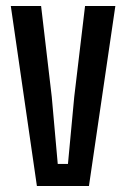

<svg xmlns="http://www.w3.org/2000/svg" viewBox="-20 -620 420 640"><path d="M103 0 16 -600H117L152.5 -297.5L172.5 -73.5H206.5L227.5 -297.5L263.5 -600H364.5L276.5 0Z"/></svg>

Font: Big Shoulders Text Thin SemiBold
Style: Regular
Weight: 600
Version: Version 2.002